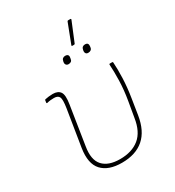

<svg xmlns="http://www.w3.org/2000/svg" viewBox="-191 -901 932 1024"><g transform="rotate(-30 275.0 -389.0)"><path d="M258 12Q175 12 135.5 -31Q96 -74 110 -164L146 -388Q154 -439 146.5 -454Q139 -469 115 -469Q105 -469 94 -468Q83 -467 72 -464Q67 -463 67 -468L69 -482Q69 -484 70.5 -484.5Q72 -485 74 -486Q82 -488 95 -489.5Q108 -491 120 -491Q152 -491 165.5 -471.5Q179 -452 170 -397L133 -161Q120 -84 153.5 -47Q187 -10 259 -10Q332 -10 377 -46.5Q422 -83 434 -162L450 -255Q461 -319 462.5 -375.5Q464 -432 461 -475Q461 -479 465 -479H479Q484 -479 484 -475Q487 -434 485 -378Q483 -322 473 -260L458 -165Q444 -76 393.5 -32Q343 12 258 12ZM339 -661Q334 -661 337 -668L382 -785Q383 -790 388 -790H402Q404 -790 405 -788Q406 -786 405 -784L356 -665Q355 -661 349 -661ZM274 -586Q264 -586 259 -592Q254 -598 255 -606L256 -613Q258 -624 264 -629Q270 -634 280 -634Q290 -634 295 -628.5Q300 -623 298 -613L297 -606Q296 -596 290 -591Q284 -586 274 -586ZM395 -586Q385 -586 380.5 -592Q376 -598 377 -606L378 -613Q380 -624 386 -629Q392 -634 402 -634Q412 -634 416.5 -628.5Q421 -623 420 -613L419 -606Q418 -596 411.5 -591Q405 -586 395 -586Z"/></g></svg>

Font: Sofia Sans Thin
Style: Italic
Weight: 250
Italic angle: -9°
Version: Version 4.100-B